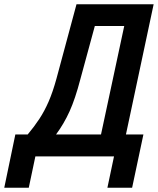

<svg xmlns="http://www.w3.org/2000/svg" viewBox="-106 -734 741 901"><path d="M-86 147 -34 -103H24Q55 -140 79 -176.5Q103 -213 122.5 -258Q142 -303 159 -365L253 -714H615L485 -103H567L514 147H398L429 0H60L29 147ZM157 -103H368L477 -612H339L271 -362Q247 -270 220.5 -211.5Q194 -153 157 -103Z"/></svg>

Font: Noto Sans Condensed SemiBold
Style: Italic
Weight: 600
Width: 3
Italic angle: -12°
Designer: Monotype Design Team
Foundry: Monotype Imaging Inc.
Version: Version 2.013; ttfautohint (v1.8.4.7-5d5b)